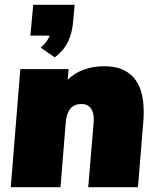

<svg xmlns="http://www.w3.org/2000/svg" viewBox="-20 -783 657 803"><path d="M292 -763 286 -694Q282 -645 264.5 -608.5Q247 -572 209 -543L150 -584Q176 -605 188 -634H107L119 -763ZM581 -317Q581 -294 580 -282L557 0H349L372 -275Q374 -309 361 -328.5Q348 -348 320 -348Q262 -348 255 -272L233 0H25L65 -494H267L263 -449Q289 -476 328.5 -491Q368 -506 416 -506Q498 -506 539.5 -458Q581 -410 581 -317Z"/></svg>

Font: Nunito Sans Heavy Heavy
Style: Italic
Weight: 400
Italic angle: -4.541°
Designer: Vernon Adams
Foundry: Vernon Adams
Version: Version 2.002